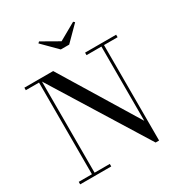

<svg xmlns="http://www.w3.org/2000/svg" viewBox="-220 -1125 1215 1290"><g transform="rotate(-30 387.0 -480.0)"><path d="M154 -750V-19.5H272V0H31V-19.5H133.5V-730.5H31V-750ZM743 -750V-730.5H637.5V10H610.5L139.5 -750H254.5L617.5 -154.5V-730.5H502V-750ZM371.5 -850 261.5 -960.5 272 -970 403.5 -895 536 -970 546.5 -960.5 436.5 -850Z"/></g></svg>

Font: Bodoni Moda
Style: Regular
Weight: 400
Designer: Owen Earl
Foundry: indestructible type
Version: Version 2.005